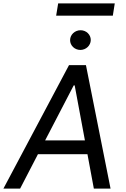

<svg xmlns="http://www.w3.org/2000/svg" viewBox="-40 -1111 742 1131"><path d="M78.5 0 183.6 -202.8H475.1L512.8 0H611.2L466.3 -727.3H366.5L-19.9 0ZM225.9 -284.1 394.2 -608H399.9L460.2 -284.1ZM290.8 -1018.8H624.6L636 -1090.9H302.6ZM372.9 -875C372.5 -843 399.9 -816.8 433.2 -816.8C466.6 -816.8 494.3 -843 494.7 -875C495 -907 468 -932.9 434.7 -932.9C400.9 -932.9 373.2 -907 372.9 -875Z"/></svg>

Font: Margiela Sans Text
Style: Italic
Weight: 400
Italic angle: -9.39999°
Designer: Stefan Endress, Andreas Faust
Version: Version 1.100;FEAKit 1.0